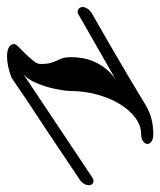

<svg xmlns="http://www.w3.org/2000/svg" viewBox="4 -473 463 555"><g transform="rotate(-90 235.5 -195.5)"><path d="M328.1 -311Q328.1 -290.5 331.1 -280.8Q334 -271 337.6 -263.4Q341.3 -255.9 344.5 -246.8Q347.7 -237.8 347.7 -218.8Q347.7 -205.6 345 -189.2Q342.3 -172.9 335 -155.5Q327.6 -138.2 314.5 -121.3Q301.3 -104.5 280.8 -91.3L472.2 -200.7Q475.6 -202.6 479 -202.6Q484.4 -202.6 488.5 -198.5Q492.7 -194.3 492.7 -187.5Q492.7 -182.1 488 -174.3Q483.4 -166.5 472.2 -160.2Q412.1 -126 368.9 -100.8Q325.7 -75.7 295.2 -57.6Q264.6 -39.6 245.1 -27.6Q225.6 -15.6 212.4 -7.8Q189 6.3 168 11.2Q147 16.1 126.5 16.1Q110.8 16.1 103.8 10.7Q96.7 5.4 96.9 -1.2Q97.2 -7.8 104.5 -13.4Q111.8 -19 125.5 -19Q149.4 -19 171.9 -35.4Q194.3 -51.8 211.7 -79.8Q229 -107.9 239.5 -145.5Q250 -183.1 250 -225.1Q250 -231.4 252.7 -249.5Q255.4 -267.6 261.2 -288.6Q267.1 -309.6 276.6 -329.6Q286.1 -349.6 299.3 -359.9L0 -160.2Q-4.9 -156.7 -10.3 -156.7Q-15.6 -156.7 -19 -160.6Q-22.5 -164.6 -22.5 -170.4Q-22.5 -177.2 -17.3 -185.5Q-12.2 -193.8 0 -200.7Q78.6 -253.9 132.1 -289.3Q185.5 -324.7 219.2 -346.7L287.6 -393.1Q302.7 -399.4 319.3 -403.1Q335.9 -406.7 350.1 -406.7Q365.7 -406.7 375.7 -401.6Q385.7 -396.5 385.7 -385.3Q385.7 -381.3 376.7 -372.6Q367.7 -363.8 356.9 -352.8Q346.2 -341.8 337.2 -330.6Q328.1 -319.3 328.1 -311Z"/></g></svg>

Font: Meddon
Style: Regular
Weight: 400
Designer: Vernon Adams
Foundry: Vernon Adams
Version: Version 1.000